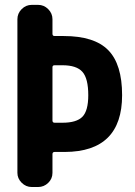

<svg xmlns="http://www.w3.org/2000/svg" viewBox="-20 -750 540 770"><path d="M230.5 -257.8Q287.1 -257.8 310.5 -281.7Q334 -305.7 334 -368.2Q334 -435.5 310.5 -461.9Q287.1 -488.3 230.5 -488.3H199.2Q190.4 -488.3 190.4 -480.5V-266.6Q190.4 -257.8 199.2 -257.8ZM235.4 -605.5Q358.4 -605.5 414.1 -548.8Q469.7 -492.2 469.7 -368.2Q469.7 -141.6 240.2 -140.6H199.2Q190.4 -140.6 190.4 -131.8V-56.6Q190.4 -33.2 173.3 -16.6Q156.2 0 132.8 0H107.4Q84 0 66.9 -17.1Q49.8 -34.2 49.8 -56.6V-672.9Q49.8 -696.3 66.9 -713.4Q84 -730.5 107.4 -730.5H132.8Q156.2 -730.5 173.3 -713.4Q190.4 -696.3 190.4 -672.9V-614.3Q190.4 -605.5 199.2 -605.5Z"/></svg>

Font: Rounded Mgen+ 2m bold
Style: Bold
Weight: 700
Designer: [Source Han Sans]
Ryoko NISHIZUKA  (kana & ideographs); Paul D. Hunt (Latin, Greek & Cyrillic); Wenlong ZHANG  (bopomofo
Version: Version 1.059.20150602